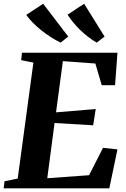

<svg xmlns="http://www.w3.org/2000/svg" viewBox="-32 -1032 690 1052"><path d="M-12 0 -7 -39 65 -53.5 151 -689 84 -702.5 88.5 -743H611.5L598.5 -565H525.5L490.5 -684L312.5 -697L275 -416.5L492.5 -434.5L478.5 -345.5L267 -358L227 -55.5L456 -72L532.5 -222L611.5 -213.5L567 0ZM541 -831.5 498 -798.5Q473 -813 449.8 -831Q426.5 -849 406.2 -868.8Q386 -888.5 369 -909.5Q352 -930.5 338 -951.5L429 -1011.5ZM342 -831.5 300.5 -798.5Q274 -811 246.8 -828.5Q219.5 -846 193.8 -866.5Q168 -887 147 -908.5Q126 -930 112 -950.5L204.5 -1011.5Z"/></svg>

Font: Merriweather 60pt ExtraBold
Style: Italic
Weight: 800
Italic angle: -7.8°
Version: Version 2.101